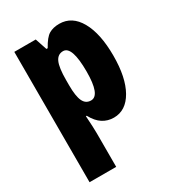

<svg xmlns="http://www.w3.org/2000/svg" viewBox="-193 -668 910 1012"><g transform="rotate(-30 262.0 -161.5)"><path d="M328.1 -563Q405.3 -563 448.7 -486.1Q492.2 -409.2 492.2 -274.9Q492.2 -142.6 449 -66.4Q405.8 9.8 332 9.8Q294.9 9.8 264.9 -9.3Q234.9 -28.3 211.9 -70.8H207Q209.5 -33.7 210.7 -7.1Q211.9 19.5 211.9 35.2V240.2H49.8V-553.2H180.2L204.1 -481.9H211.9Q239.7 -532.7 265.4 -547.9Q291 -563 328.1 -563ZM273.9 -428.2Q241.2 -428.2 226.6 -395.8Q211.9 -363.3 211.9 -288.1V-255.9Q211.9 -189.9 226.3 -159.4Q240.7 -128.9 272.9 -128.9Q328.1 -128.9 328.1 -272.9Q328.1 -428.2 273.9 -428.2Z"/></g></svg>

Font: Open Sans Condensed ExtraBold
Style: Regular
Weight: 800
Width: 3
Designer: Monotype Design Team
Foundry: Monotype Imaging Inc.
Version: Version 3.000; ttfautohint (v1.8.4)